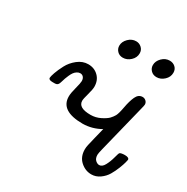

<svg xmlns="http://www.w3.org/2000/svg" viewBox="-158 -819 934 960"><g transform="rotate(30 309.0 -338.5)"><path d="M74.2 -309.1Q74.2 -316.9 82 -339.4Q89.8 -361.8 105 -390.9Q120.1 -419.9 147.9 -441.9Q175.8 -463.9 208 -463.9Q243.2 -463.9 266.6 -440.9Q290 -418 290 -380.9Q290 -365.7 281 -333.7Q272 -301.8 272 -291Q272 -250 342.8 -250Q372.6 -250 399.2 -263.4Q425.8 -276.9 437 -288.8Q448.2 -300.8 455.1 -313Q462.9 -327.1 470 -366.5Q477.1 -405.8 489 -431.9Q501 -458 524.9 -458Q536.1 -458 544.7 -450Q553.2 -441.9 553.2 -430.2Q553.2 -425.3 547.9 -404.8L480 -130.9Q473.1 -103 473.1 -95.2Q473.1 -74.2 484.1 -64.2Q495.1 -54.2 505.9 -54.2Q522.9 -54.2 534.9 -76.7Q546.9 -99.1 554 -126Q561 -152.8 564 -155.8Q569.8 -161.6 592.8 -162.1Q617.7 -162.1 618.2 -148.9Q618.2 -147 614.5 -132.6Q610.8 -118.2 601.3 -94Q591.8 -69.8 578.9 -47.9Q565.9 -25.9 543.5 -10Q521 5.9 495.1 5.9Q460 5.9 432.4 -19Q404.8 -43.9 404.8 -86.9Q404.8 -99.1 408 -113Q411.1 -127 418.9 -158.9Q426.8 -190.9 434.1 -220.2Q385.3 -192.4 331.1 -191.9Q203.1 -191.9 203.1 -275.9Q203.1 -294.9 212.2 -328.9Q221.2 -362.8 221.2 -374Q221.2 -388.2 214.1 -396.5Q207 -404.8 195.8 -404.8Q186 -404.8 177 -398.9Q168 -393.1 161.9 -384.5Q155.8 -376 150.4 -363.5Q145 -351.1 142.1 -343Q139.2 -335 136.2 -324.2L132.8 -314Q127.9 -296.9 110.8 -296.9H96.2Q74.2 -296.9 74.2 -309.1ZM294.9 -622.1Q294.9 -645 314 -664.1Q333 -683.1 357.9 -683.1Q376 -683.1 389.4 -670.7Q402.8 -658.2 402.8 -639.2Q402.8 -614.3 383.3 -596.2Q363.8 -578.1 339.8 -578.1Q319.8 -578.1 307.4 -591.1Q294.9 -604 294.9 -622.1ZM488.8 -622.1Q488.8 -645 507.8 -664.1Q526.9 -683.1 551.8 -683.1Q570.8 -683.1 584 -671.1Q597.2 -659.2 597.2 -639.2Q597.2 -614.3 577.6 -596.2Q558.1 -578.1 534.2 -578.1Q514.2 -578.1 501.5 -591.1Q488.8 -604 488.8 -622.1Z"/></g></svg>

Font: CMU Concrete
Style: Italic
Weight: 500
Italic angle: -14.04°
Version: Version 0.7.0